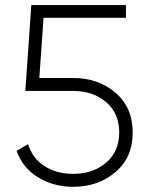

<svg xmlns="http://www.w3.org/2000/svg" viewBox="-20 -720 581 751"><path d="M265.6 -415Q364.3 -415 431.6 -357.4Q499 -299.8 499 -202.1Q499 -103.5 431.6 -46.9Q364.3 10.7 265.6 10.7Q189.5 10.7 128.9 -26.4Q68.4 -63.5 44.9 -129.9Q59.6 -138.7 89.8 -156.2Q107.4 -99.6 154.3 -70.3Q201.2 -40 265.6 -40Q344.7 -40 395.5 -84Q446.3 -127.9 446.3 -202.1Q446.3 -276.4 395.5 -320.3Q344.7 -364.3 265.6 -364.3Q204.1 -364.3 79.1 -364.3Q85 -448.2 102.5 -700.2Q195.3 -700.2 472.7 -700.2Q472.7 -687.5 472.7 -650.4Q392.6 -650.4 150.4 -650.4Q146.5 -590.8 133.8 -415Q167 -415 265.6 -415Z"/></svg>

Font: LeFont
Style: ExtraLight
Weight: 200
Designer: Leryon MEDIA
Version: Version 1.0